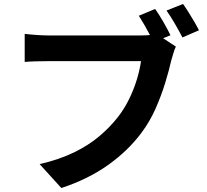

<svg xmlns="http://www.w3.org/2000/svg" viewBox="-20 -888 1040 964"><path d="M899 -868Q912 -850 927 -826Q942 -802 956 -778Q970 -754 979 -736L896 -700Q880 -731 858 -769Q836 -807 816 -835ZM863 -654Q856 -640 850.5 -620.5Q845 -601 840 -585Q829 -536 809.5 -472Q790 -408 761 -342.5Q732 -277 690 -221Q623 -131 522.5 -59.5Q422 12 288 56L179 -64Q278 -87 351 -122.5Q424 -158 477.5 -203Q531 -248 571 -299Q604 -341 628 -390Q652 -439 667 -488.5Q682 -538 688 -581Q673 -581 638.5 -581Q604 -581 558 -581Q512 -581 461.5 -581Q411 -581 363.5 -581Q316 -581 279 -581Q242 -581 223 -581Q189 -581 156.5 -580Q124 -579 104 -577V-718Q126 -715 162 -712.5Q198 -710 223 -710Q242 -710 279 -710Q316 -710 363.5 -710Q411 -710 461.5 -710Q512 -710 558 -710Q604 -710 638 -710Q672 -710 686 -710Q695 -710 707.5 -710.5Q720 -711 733 -712Q720 -737 705.5 -762Q691 -787 677 -809L759 -843Q779 -815 801 -776.5Q823 -738 836 -711L799 -696Z"/></svg>

Font: Source Han Sans
Style: Bold
Weight: 700
Designer: Ryoko NISHIZUKA Ë•øÂ°öÊ∂ºÂ≠ê (kana, bopomofo & ideographs); Paul D. Hunt (Latin, Greek & Cyrillic); Sandoll Communicatio
Foundry: Adobe
Version: Version 2.004;hotconv 1.0.118;makeotfexe 2.5.65603